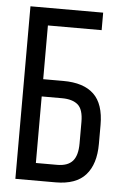

<svg xmlns="http://www.w3.org/2000/svg" viewBox="-51 -738 504 776"><g transform="rotate(5 200.5 -350.0)"><path d="M200 -411Q282 -411 323.5 -371.5Q365 -332 365 -247V-170Q365 -88 326 -44Q287 0 204 0H41V-700H336V-629H118V-411ZM204 -71Q247 -71 267 -93.5Q287 -116 287 -165V-252Q287 -303 265 -322Q243 -341 200 -341H118V-71Z"/></g></svg>

Font: Bebas Neue Regular
Style: Regular
Weight: 400
Designer: Ryoichi Tsunekawa & LGV (GE)
Foundry: Free Software Foundation, Inc.
Version: Version 1.003 August 13, 2016